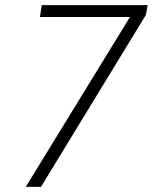

<svg xmlns="http://www.w3.org/2000/svg" viewBox="-20 -725 593 745"><path d="M80 0 507 -696 511 -659H135L142 -705H553L546 -667L139 0Z"/></svg>

Font: Nunito Sans 7pt SemiCondensed ExtraLight
Style: Italic
Weight: 250
Width: 4
Italic angle: -9°
Designer: Vernon Adams
Foundry: Vernon Adams
Version: Version 3.101;gftools[0.9.27]